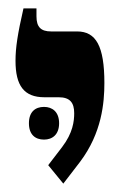

<svg xmlns="http://www.w3.org/2000/svg" viewBox="-20 -667 286 458"><path d="M131 -229 171 -281C223 -350 229 -422 229 -469C229 -557 209 -592 164 -592H102C78 -592 67 -602 67 -628V-647H36C22 -586 17 -553 17 -522C17 -463 37 -435 86 -435H120C147 -435 157 -422 157 -397C157 -378 154 -350 128 -316L95 -273ZM49 -373C49 -346 64 -334 85 -334C105 -334 121 -346 121 -373C121 -400 105 -412 85 -412C64 -412 49 -400 49 -373Z"/></svg>

Font: Noto Serif Hebrew ExtraCondensed ExtraBold
Style: Regular
Weight: 800
Width: 2
Designer: Monotype Design Team
Foundry: Monotype Imaging Inc.
Version: Version 2.004